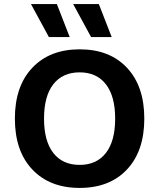

<svg xmlns="http://www.w3.org/2000/svg" viewBox="-20 -912 781 942"><path d="M259 -892 322 -730H220L132 -892ZM465 -892 528 -730H427L339 -892ZM138.5 -579.5Q224 -670 371 -670Q518 -670 603 -579.5Q688 -489 688 -330Q688 -171 603 -80.5Q518 10 371 10Q224 10 138.5 -80.5Q53 -171 53 -330Q53 -489 138.5 -579.5ZM371 -557Q287 -557 241.5 -498.5Q196 -440 196 -330Q196 -220 241.5 -161.5Q287 -103 371 -103Q454 -103 499.5 -161.5Q545 -220 545 -330Q545 -440 499.5 -498.5Q454 -557 371 -557Z"/></svg>

Font: Elaine Sans SemiBold
Style: Regular
Weight: 600
Designer: Wei Huang
Foundry: Wei Huang
Version: Version 2.001;December 24, 2019;FontCreator 12.0.0.2547 64-b